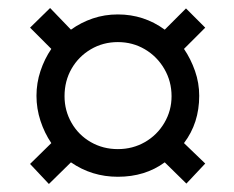

<svg xmlns="http://www.w3.org/2000/svg" viewBox="-20 -488 584 479"><path d="M102 -29 55 -79 108 -131Q91 -156 81 -186.5Q71 -217 71 -249Q71 -281 81 -311Q91 -341 108 -366L55 -419L105 -468L157 -414Q182 -432 211.5 -442Q241 -452 274 -452Q339 -452 391 -414L444 -467L492 -419L439 -366Q456 -341 466.5 -311Q477 -281 477 -249Q477 -181 439 -131L492 -80L445 -30L391 -83Q342 -47 274 -47Q209 -47 157 -83ZM274 -116Q311 -116 341.5 -133.5Q372 -151 390 -181.5Q408 -212 408 -248Q408 -285 390 -316Q372 -347 341.5 -365Q311 -383 274 -383Q237 -383 206.5 -365Q176 -347 158.5 -316.5Q141 -286 141 -248Q141 -212 158.5 -181.5Q176 -151 206.5 -133.5Q237 -116 274 -116Z"/></svg>

Font: Manuale Medium
Style: Regular
Weight: 500
Designer: Eduardo Tunni / Pablo Cosgaya
Foundry: Eduardo Tunni / Pablo Cosgaya
Version: Version 1.002